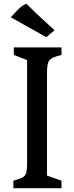

<svg xmlns="http://www.w3.org/2000/svg" viewBox="-20 -997 394 1017"><path d="M50.8 0H305.7V-40L229 -66.9V-603.5C229 -681.6 237.3 -687.5 305.7 -706.1V-746.1H53.2V-706.1L123.5 -678.7V-142.6C123.5 -64 119.1 -58.6 50.8 -40ZM225.1 -800.3 269 -836.9C217.8 -885.3 170.9 -924.3 121.1 -976.6C93.8 -971.7 60.5 -930.2 37.1 -905.3Z"/></svg>

Font: Donegal One
Style: Regular
Weight: 400
Designer: Gary Lonergan
Foundry: Sorkin Type Co.
Version: Version 1.004